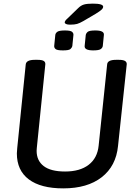

<svg xmlns="http://www.w3.org/2000/svg" viewBox="-20 -1032 752 1059"><path d="M73 -186Q73 -195 75 -215L122 -677Q125 -702 172 -702H187Q211 -702 221 -696Q231 -690 230 -677L183 -216Q182 -210 182 -200Q182 -146 221 -116Q260 -86 339 -86Q421 -86 469 -123Q517 -160 524 -228L571 -677Q573 -702 620 -702H636Q660 -702 670 -695.5Q680 -689 679 -677L631 -227Q620 -116 541 -54.5Q462 7 329 7Q205 7 139 -42.5Q73 -92 73 -186ZM279 -779 285 -839Q286 -849 296 -856.5Q306 -864 338 -864Q369 -864 377.5 -856.5Q386 -849 385 -839L379 -779Q377 -769 368.5 -761.5Q360 -754 327 -754Q295 -754 286.5 -761.5Q278 -769 279 -779ZM447 -779 453 -839Q455 -849 464 -856.5Q473 -864 506 -864Q556 -864 553 -839L547 -779Q546 -769 536 -761.5Q526 -754 494 -754Q444 -754 447 -779ZM337 -908Q337 -917 351 -929L411 -987Q426 -1002 443 -1007Q460 -1012 492 -1012Q549 -1012 549 -995Q549 -987 540 -978.5Q531 -970 508 -956L440 -916Q419 -904 405 -900Q391 -896 366 -896Q352 -896 344.5 -899.5Q337 -903 337 -908Z"/></svg>

Font: Asap-MediumItalic
Style: Italic
Weight: 500
Italic angle: -6°
Designer: Pablo Cosgaya
Foundry: Omnibus-Type
Version: Version 2.000; ttfautohint (v1.8)